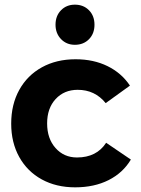

<svg xmlns="http://www.w3.org/2000/svg" viewBox="-20 -797 603 823"><path d="M313 -412Q255 -412 218.5 -372.5Q182 -333 182 -268Q182 -203 218 -162.5Q254 -122 310 -122Q394 -122 435 -185L541 -113Q507 -56 445.5 -25Q384 6 302 6Q221 6 159 -28Q97 -62 62.5 -124Q28 -186 28 -267Q28 -349 62.5 -411.5Q97 -474 159.5 -508.5Q222 -543 304 -543Q381 -543 441 -513.5Q501 -484 537 -430L433 -355Q387 -412 313 -412ZM385 -691Q385 -653 361.5 -629Q338 -605 301 -605Q265 -605 241.5 -629.5Q218 -654 218 -691Q218 -729 241.5 -753Q265 -777 301 -777Q338 -777 361.5 -753Q385 -729 385 -691Z"/></svg>

Font: Gontserrat SemiBold
Style: Regular
Weight: 600
Designer: Julieta Ulanovsky
Foundry: Julieta Ulanovsky
Version: Version 6.001